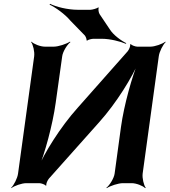

<svg xmlns="http://www.w3.org/2000/svg" viewBox="-20 -954 883 1000"><path d="M645 -687 384 -392C295 -293 209 -155 175 -72L179 -71C213 -154 254 -302 270 -418L304 -661C307 -685 330 -722 347 -735L344 -737C326 -725 284 -711 260 -711H214C190 -711 155 -725 144 -737L142 -735C152 -722 161 -685 158 -661L74 -50C71 -26 52 11 38 24L39 26C54 14 93 0 117 0H185C194 0 215 7 218 13L222 11C218 5 228 -16 235 -24L497 -318C586 -417 671 -555 705 -638L702 -639C668 -556 626 -408 610 -292L577 -50C574 -26 551 11 534 24L536 26C554 14 596 0 620 0H666C690 0 725 14 736 26L739 24C729 11 720 -26 723 -50L807 -661C810 -685 829 -722 843 -735L841 -737C826 -725 787 -711 763 -711H695C686 -711 665 -718 662 -724L657 -722C661 -716 652 -695 645 -687ZM552 -801 499 -880C494 -887 490 -908 495 -914L491 -915C485 -910 460 -903 450 -903H387C330 -903 271 -919 241 -934L238 -930C268 -916 318 -881 347 -846L422 -769C426 -764 433 -749 430 -744L435 -743C438 -747 458 -752 466 -752H511C553 -752 608 -738 635 -726L638 -729C611 -742 570 -772 552 -801Z"/></svg>

Font: Asimov
Style: EdgeWideIt
Weight: 500
Designer: Google
Version: Version 2.000980: 2014